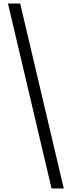

<svg xmlns="http://www.w3.org/2000/svg" viewBox="-20 -820 405 1084"><path d="M271 244 25 -800H94L340 244Z"/></svg>

Font: Noto Serif Malayalam SemiBold
Style: Regular
Weight: 600
Designer: Indian type Foundry, Jelle Bosma, Monotype Design Team
Foundry: Monotype Imaging Inc.
Version: Version 2.104; ttfautohint (v1.8.4.7-5d5b)